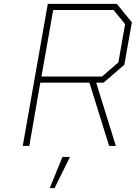

<svg xmlns="http://www.w3.org/2000/svg" viewBox="-20 -757 704 996"><path d="M98 0 228 -737H586L664 -641L625 -421L517 -328H479L581 0H546L444 -328H189L132 0ZM195 -360H509L594 -433L629 -632L569 -705H256ZM238 219 304 57H343L263 219Z"/></svg>

Font: Tomorrow ExtraLight
Style: Italic
Weight: 275
Italic angle: -10°
Designer: Tony de Marco, Monica Rizzolli
Foundry: Just in Type
Version: Version 2.002